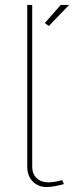

<svg xmlns="http://www.w3.org/2000/svg" viewBox="-20 -750 299 775"><path d="M90 -730H110V-77Q110 -48 128 -31Q146 -14 176 -14Q187 -14 202.5 -16.5Q218 -19 231 -23L238 -7Q225 -3 204 1Q183 5 169 5Q134 5 112 -17.5Q90 -40 90 -77ZM177 -645 161 -657 225 -730H259Z"/></svg>

Font: Raleway Thin
Style: Regular
Weight: 100
Designer: Matt McInerney, Pablo Impallari, Rodrigo Fuenzalida
Foundry: Matt McInerney, Pablo Impallari, Rodrigo Fuenzalida
Version: Version 4.026